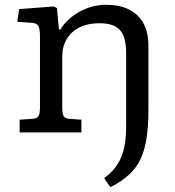

<svg xmlns="http://www.w3.org/2000/svg" viewBox="-20 -553 733 802"><path d="M423 -533Q479 -533 518.5 -513.5Q558 -494 579 -456Q600 -418 600 -362V-95Q600 -28 592.5 22.5Q585 73 567.5 110.5Q550 148 519 176.5Q488 205 441 229L415 191Q440 173 457.5 151.5Q475 130 486 104Q497 78 502 45.5Q507 13 507 -28V-328Q507 -371 497.5 -399Q488 -427 463.5 -441.5Q439 -456 395 -456Q348 -456 313 -439Q278 -422 259 -390.5Q240 -359 240 -317V-102Q240 -78 245.5 -68.5Q251 -59 267 -57L320 -53V0H62V-53L119 -57Q133 -58 140 -67Q147 -76 147 -105V-401Q147 -433 140 -445Q133 -457 110 -458L52 -462L60 -515L205 -526L218 -519L226 -430H232Q262 -477 314 -505Q366 -533 423 -533Z"/></svg>

Font: Literata Variable Black
Style: Regular
Weight: 900
Designer: Latin by Veronika Burian and Jose Scaglione. Greek by Irene Vlachou. Cyrillic by Vera Evstafieva.
Foundry: TypeTogether
Version: Version 3.021